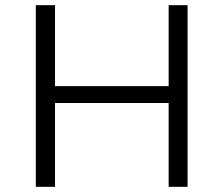

<svg xmlns="http://www.w3.org/2000/svg" viewBox="-20 -720 861 740"><path d="M703 -700V0H630V-323H192V0H118V-700H192V-388H630V-700Z"/></svg>

Font: APTA Sans Regular
Style: Regular
Weight: 400
Version: Version 7.200